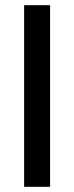

<svg xmlns="http://www.w3.org/2000/svg" viewBox="-20 -720 285 740"><path d="M73 0V-700H173V0Z"/></svg>

Font: DM Sans 16pt Medium
Style: Regular
Weight: 500
Version: Version 4.004;gftools[0.9.30]